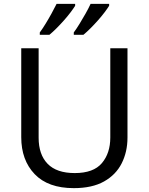

<svg xmlns="http://www.w3.org/2000/svg" viewBox="-20 -964 771 994"><path d="M640 -252Q640 -178 610 -118.5Q580 -59 518.5 -24.5Q457 10 362 10Q229 10 159.5 -62.5Q90 -135 90 -254V-714H180V-251Q180 -164 226.5 -116Q273 -68 367 -68Q464 -68 507.5 -119.5Q551 -171 551 -252V-714H640ZM545 -944V-934Q537 -921 522 -901Q507 -881 487.5 -859Q468 -837 448.5 -817.5Q429 -798 412 -784H362V-796Q376 -815 392 -841Q408 -867 423.5 -894.5Q439 -922 449 -944ZM369 -944V-934Q361 -921 346 -901Q331 -881 311.5 -859Q292 -837 272.5 -817.5Q253 -798 236 -784H186V-796Q200 -815 216 -841Q232 -867 247 -894.5Q262 -922 273 -944Z"/></svg>

Font: Noto Sans Cherokee
Style: Regular
Weight: 400
Designer: Monotype Design Team
Foundry: Monotype Imaging Inc.
Version: Version 2.001